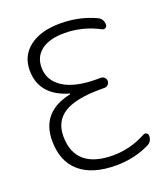

<svg xmlns="http://www.w3.org/2000/svg" viewBox="-138 -861 824 946"><g transform="rotate(-20 274.5 -388.0)"><path d="M485.4 -108.4Q494.1 -113.3 502.4 -108.4Q510.7 -103.5 510.7 -93.8Q510.7 -63.5 484.4 -50.8Q403.3 -11.7 309.6 -11.7Q184.6 -11.7 118.7 -68.8Q52.7 -126 52.7 -233.4Q52.7 -384.8 213.9 -418.9Q214.8 -419.9 214.8 -421.4Q214.8 -422.9 213.9 -422.9Q67.4 -465.8 67.4 -597.7Q67.4 -673.8 126 -718.8Q184.6 -763.7 287.1 -763.7Q386.7 -763.7 470.7 -724.6Q498 -711.9 498 -680.7Q498 -670.9 489.3 -666Q480.5 -661.1 471.7 -666Q387.7 -710.9 292 -711.9Q211.9 -711.9 169.4 -679.7Q127 -647.5 127 -590.8Q127 -522.5 188 -482.9Q249 -443.4 363.3 -443.4H384.8Q395.5 -443.4 403.3 -435.5Q411.1 -427.7 411.1 -417Q411.1 -406.2 403.3 -398.4Q395.5 -390.6 384.8 -390.6H363.3Q233.4 -390.6 172.9 -352.5Q112.3 -314.5 112.3 -235.4Q112.3 -150.4 162.6 -106.9Q212.9 -63.5 311.5 -63.5Q402.3 -63.5 485.4 -108.4Z"/></g></svg>

Font: Gen Jyuu Gothic Light
Style: Regular
Weight: 200
Designer: [Source Han Sans]
Ryoko NISHIZUKA  (kana & ideographs); Paul D. Hunt (Latin, Greek & Cyrillic); Wenlong ZHANG  (bopomofo
Version: Version 1.002.20150607